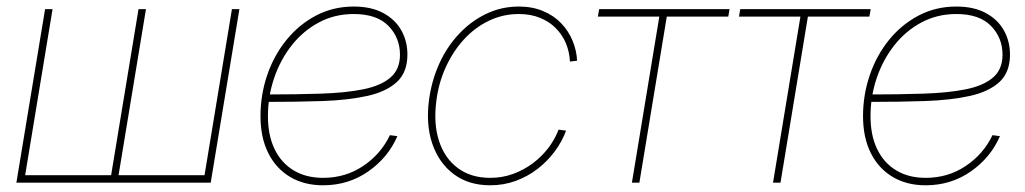

<svg xmlns="http://www.w3.org/2000/svg" viewBox="-20 -550 3087 578"><path d="M115.7 -522.5H138.2L55.7 -22.5H314.5L397 -522.5H419.4L336.9 -22.5H595.7L678.2 -522.5H700.7L614.3 0H29.3Z M952.6 7.8Q895.5 7.8 853 -17.6Q810.5 -43 787.4 -89.6Q764.2 -136.2 764.2 -200.2Q764.2 -264.6 784.4 -324Q804.7 -383.3 842.3 -429.7Q879.9 -476.1 931.4 -503.2Q982.9 -530.3 1044.9 -530.3Q1098.1 -530.3 1134.3 -510.5Q1170.4 -490.7 1188.5 -458Q1206.5 -425.3 1206.5 -385.7Q1206.5 -332.5 1174.8 -303.2Q1143.1 -273.9 1085.7 -261.2Q1028.3 -248.5 950.4 -245.8Q872.6 -243.2 780.3 -243.2V-265.6Q872.1 -265.6 946.3 -268.1Q1020.5 -270.5 1073.7 -281.2Q1127 -292 1155.5 -316.7Q1184.1 -341.3 1184.1 -385.3Q1184.1 -436.5 1149.2 -472.2Q1114.3 -507.8 1044.9 -507.8Q987.8 -507.8 940.4 -482.7Q893.1 -457.5 858.6 -414.1Q824.2 -370.6 805.4 -315.4Q786.6 -260.3 786.6 -200.2Q786.6 -143.1 806.4 -101.6Q826.2 -60.1 863.5 -37.4Q900.9 -14.6 952.6 -14.6Q1020 -14.6 1073.2 -50.3Q1126.5 -85.9 1153.8 -143.1L1176.3 -140.1Q1148.4 -75.7 1088.6 -33.9Q1028.8 7.8 952.6 7.8Z M1455.6 7.8Q1391.1 7.8 1346.4 -25.4Q1301.8 -58.6 1281.7 -116.5Q1261.7 -174.3 1271.5 -249Q1279.3 -307.6 1302.5 -358.6Q1325.7 -409.7 1362.1 -448.2Q1398.4 -486.8 1444.1 -508.5Q1489.7 -530.3 1542 -530.3Q1582.5 -530.3 1614.7 -516.8Q1647 -503.4 1669.2 -480.2Q1691.4 -457 1703.6 -427.7Q1715.8 -398.4 1717.3 -367.2L1695.8 -364.7Q1694.3 -394 1683.6 -419.7Q1672.9 -445.3 1653.3 -465.1Q1633.8 -484.9 1605.7 -496.3Q1577.6 -507.8 1542 -507.8Q1493.7 -507.8 1451.7 -487.5Q1409.7 -467.3 1376.7 -431.4Q1343.8 -395.5 1322 -347.9Q1300.3 -300.3 1293.5 -245.6Q1284.7 -177.2 1301.8 -125.2Q1318.8 -73.2 1358.4 -43.9Q1397.9 -14.6 1455.6 -14.6Q1492.2 -14.6 1524.4 -26.4Q1556.6 -38.1 1583.5 -58.1Q1610.4 -78.1 1630.4 -104.2Q1650.4 -130.4 1661.6 -159.7L1684.1 -156.7Q1672.4 -124.5 1650.6 -95Q1628.9 -65.4 1599.1 -42.2Q1569.3 -19 1533 -5.6Q1496.6 7.8 1455.6 7.8Z M1882.3 0 1964.8 -500H1779.8L1783.7 -522.5H2176.3L2172.4 -500H1987.3L1904.8 0Z M2307.1 0 2389.6 -500H2204.6L2208.5 -522.5H2601.1L2597.2 -500H2412.1L2329.6 0Z M2766.6 7.8Q2709.5 7.8 2667 -17.6Q2624.5 -43 2601.3 -89.6Q2578.1 -136.2 2578.1 -200.2Q2578.1 -264.6 2598.4 -324Q2618.7 -383.3 2656.2 -429.7Q2693.8 -476.1 2745.4 -503.2Q2796.9 -530.3 2858.9 -530.3Q2912.1 -530.3 2948.2 -510.5Q2984.4 -490.7 3002.4 -458Q3020.5 -425.3 3020.5 -385.7Q3020.5 -332.5 2988.8 -303.2Q2957 -273.9 2899.7 -261.2Q2842.3 -248.5 2764.4 -245.8Q2686.5 -243.2 2594.2 -243.2V-265.6Q2686 -265.6 2760.3 -268.1Q2834.5 -270.5 2887.7 -281.2Q2940.9 -292 2969.5 -316.7Q2998 -341.3 2998 -385.3Q2998 -436.5 2963.1 -472.2Q2928.2 -507.8 2858.9 -507.8Q2801.8 -507.8 2754.4 -482.7Q2707 -457.5 2672.6 -414.1Q2638.2 -370.6 2619.4 -315.4Q2600.6 -260.3 2600.6 -200.2Q2600.6 -143.1 2620.4 -101.6Q2640.1 -60.1 2677.5 -37.4Q2714.8 -14.6 2766.6 -14.6Q2834 -14.6 2887.2 -50.3Q2940.4 -85.9 2967.8 -143.1L2990.2 -140.1Q2962.4 -75.7 2902.6 -33.9Q2842.8 7.8 2766.6 7.8Z"/></svg>

Font: Inter 28pt Thin
Style: Italic
Weight: 250
Italic angle: -9.3988°
Designer: Rasmus Andersson
Foundry: rsms
Version: Version 4.001;git-66647c0bb